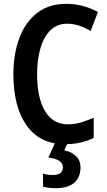

<svg xmlns="http://www.w3.org/2000/svg" viewBox="-20 -744 559 1004"><path d="M331 -620Q279 -620 244 -586Q209 -552 191.5 -492Q174 -432 174 -356Q174 -232 215.5 -163Q257 -94 335 -94Q371 -94 404 -104Q437 -114 470 -128V-23Q404 10 320 10Q189 10 119.5 -87.5Q50 -185 50 -357Q50 -462 81.5 -545.5Q113 -629 174.5 -676.5Q236 -724 326 -724Q415 -724 492 -681L454 -582Q425 -599 394.5 -609.5Q364 -620 331 -620ZM401 131Q401 183 368.5 211.5Q336 240 271 240Q232 240 205 232V164Q230 171 257 171Q309 171 309 131Q309 89 233 80L269 0H335L316 42Q355 50 378 73Q401 96 401 131Z"/></svg>

Font: Noto Sans Devanagari Condensed SemiBold
Style: Regular
Weight: 600
Width: 3
Designer: Jelle Bosma - Monotype Design Team
Foundry: Monotype Imaging Inc.
Version: Version 2.004; ttfautohint (v1.8.4.7-5d5b)